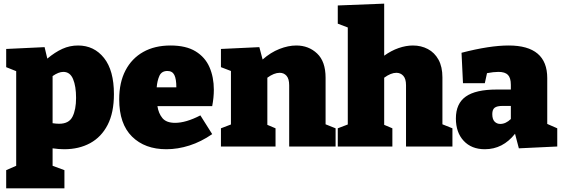

<svg xmlns="http://www.w3.org/2000/svg" viewBox="-20 -805 3085 1055"><path d="M14 230V130L69 106V-414L14 -436V-536L225 -546L240 -483Q282 -518 322.5 -536.5Q363 -555 409 -555Q497 -555 551.5 -486.5Q606 -418 606 -288Q606 -186 571.5 -119Q537 -52 475.5 -18.5Q414 15 333 15Q302 15 269 10V106L334 130V230ZM305 -125Q359 -125 378.5 -164Q398 -203 398 -267Q398 -331 381.5 -370.5Q365 -410 328 -410Q302 -410 269 -387V-128Q289 -125 305 -125Z M894 15Q776 15 705.5 -54.5Q635 -124 635 -259Q635 -352 669.5 -418Q704 -484 767 -519.5Q830 -555 917 -555Q1002 -555 1054.5 -523Q1107 -491 1131 -436Q1155 -381 1155 -312Q1155 -269 1146 -222H845Q851 -182 872.5 -156Q894 -130 942 -130Q1002 -130 1081 -171L1146 -68Q1085 -26 1021 -5.5Q957 15 894 15ZM900 -415Q868 -415 856 -388.5Q844 -362 841 -325H949Q949 -371 938 -393Q927 -415 900 -415Z M1194 0V-100L1249 -121V-415L1194 -436V-536L1405 -546L1423 -478Q1467 -517 1515.5 -536Q1564 -555 1608 -555Q1676 -555 1722.5 -511Q1769 -467 1769 -378V-122L1824 -100V0H1569V-336Q1569 -372 1554.5 -388.5Q1540 -405 1517 -405Q1486 -405 1449 -378V-119L1494 -100V0Z M1836 0V-100L1891 -121V-654L1836 -675V-775L2091 -785V-499Q2130 -527 2170.5 -541Q2211 -555 2249 -555Q2294 -555 2331 -535.5Q2368 -516 2389.5 -477Q2411 -438 2411 -380V-122L2466 -100V0H2211V-337Q2211 -372 2196 -388.5Q2181 -405 2158 -405Q2128 -405 2091 -378V-119L2136 -100V0Z M2831 10 2810 -70Q2743 15 2644 15Q2571 15 2528 -31Q2485 -77 2485 -154Q2485 -236 2539.5 -274.5Q2594 -313 2709 -313H2787V-339Q2787 -377 2771 -393.5Q2755 -410 2719 -410Q2692 -410 2656 -403L2644 -348H2524L2516 -515Q2670 -555 2775 -555Q2987 -555 2987 -376V-124L3042 -100V0ZM2685 -178Q2685 -150 2697.5 -137Q2710 -124 2729 -124Q2759 -124 2787 -151V-223H2742Q2711 -223 2698 -213Q2685 -203 2685 -178Z"/></svg>

Font: Bitter Black
Style: Regular
Weight: 900
Designer: Sol Matas, and Bitter project Authors
Foundry: Sol Matas
Version: Version 2.001